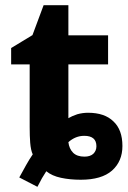

<svg xmlns="http://www.w3.org/2000/svg" viewBox="-20 -682 491 739"><path d="M54.2 1Q59.1 -7.8 67.9 -23.7Q76.7 -39.6 80.1 -45.9Q92.3 -67.9 106 -87.9Q98.6 -103.5 96.2 -132.8Q94.2 -158.2 94.2 -192.9V-434.1H22.9V-497.1L105 -546.9L147.9 -662.1H243.2V-545.9H396V-434.1H243.2V-227.1Q255.9 -234.9 277.3 -242.2Q297.9 -248 318.8 -248Q382.8 -248 416.5 -214.8Q451.2 -182.6 451.2 -120.1Q451.2 -61 411.1 -25.4Q371.1 9.8 291 9.8Q249 9.8 214.8 2.4Q180.2 -4.9 158.2 -22.9Q155.8 -19.5 141.6 3.9Q130.9 23.4 124 37.1ZM305.2 -79.1Q326.7 -79.1 338.9 -89.8Q351.1 -101.6 351.1 -119.1Q351.1 -159.2 304.2 -159.2Q270.5 -159.2 243.2 -134.8Q246.1 -109.4 261.7 -93.8Q276.9 -79.1 305.2 -79.1Z"/></svg>

Font: Droid Sans Thai
Style: Bold
Weight: 700
Designer: Steve Matteson
Foundry: Ascender Corporation
Version: Version 1.00